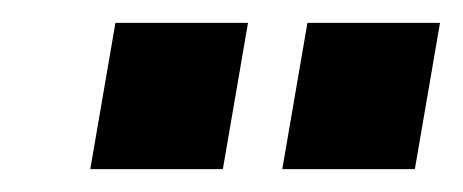

<svg xmlns="http://www.w3.org/2000/svg" viewBox="-20 -745 405 168"><path d="M59 -597 81 -725H197L175 -597ZM227 -597 249 -725H365L343 -597Z"/></svg>

Font: Archivo Condensed Black
Style: Italic
Weight: 900
Width: 3
Italic angle: -10°
Designer: Hector Gatti
Foundry: Omnibus-Type
Version: Version 2.001